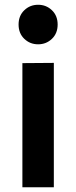

<svg xmlns="http://www.w3.org/2000/svg" viewBox="-20 -786 320 806"><path d="M58 -683Q58 -720 82 -743Q106 -766 140 -766Q174 -766 198 -743Q222 -720 222 -683Q222 -646 198 -623Q174 -600 140 -600Q106 -600 82 -623Q58 -646 58 -683ZM206 -522V0H74V-521Z"/></svg>

Font: AmikoBold
Style: Bold
Weight: 700
Designer: Pablo Impallari, Rodrigo Fuenzalida, Andres Torresi
Foundry: Impallari Type
Version: Version 1.000; ttfautohint (v1.3)